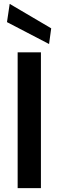

<svg xmlns="http://www.w3.org/2000/svg" viewBox="-20 -970 301 990"><path d="M71 0V-700H191V0ZM233 -743 16 -856 30 -950 244 -824Z"/></svg>

Font: DM Sans SemiBold
Style: Regular
Weight: 600
Designer: Colophon Foundry, Jonny Pinhorn
Foundry: Colophon Foundry
Version: Version 4.004; ttfautohint (v1.8.4.7-5d5b)